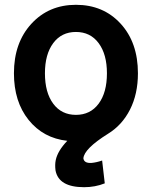

<svg xmlns="http://www.w3.org/2000/svg" viewBox="-20 -566 632 799"><path d="M429 -9Q330 53 327 93Q330 114 361 112Q382 110 405 102L416 197Q376 213 330 213Q224 213 211 143Q208 119 212 100Q220 62 260 20Q160 9 99 -67Q38 -143 38 -261Q38 -388 110.5 -467Q183 -546 296 -546Q410 -546 482 -467.5Q554 -389 554 -261Q554 -175 521 -110Q488 -45 429 -9ZM425 -261Q425 -340 390.5 -386.5Q356 -433 296 -433Q236 -433 201.5 -386.5Q167 -340 167 -261Q167 -181 201.5 -134.5Q236 -88 296 -88Q356 -88 390.5 -134.5Q425 -181 425 -261Z"/></svg>

Font: Repo
Style: DemiBold
Weight: 600
Designer: Stefan Peev
Foundry: Context Ltd
Version: Version 001.000